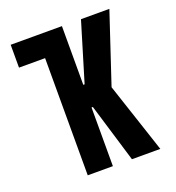

<svg xmlns="http://www.w3.org/2000/svg" viewBox="-133 -841 866 947"><g transform="rotate(-20 300.0 -367.5)"><path d="M166 0V-615H29V-735H298V-427H305L398 -735H547L425 -368L547 0H398L305 -308H298V0Z"/></g></svg>

Font: Iosevka Custom Heavy Extended
Style: Regular
Weight: 900
Width: 7
Monospace: yes
Designer: Belleve Invis
Foundry: Belleve Invis
Version: Version 11.2.4; ttfautohint (v1.8.4)